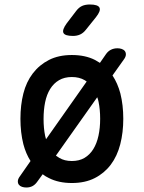

<svg xmlns="http://www.w3.org/2000/svg" viewBox="-20 -805 640 855"><path d="M300 10Q241 10 198 -12Q183 -19 170 -29L146 4Q137 17 125 23.5Q113 30 97 30Q87 30 78 27Q69 24 64 17.5Q59 11 59.5 1Q60 -9 70 -22L116 -88Q95 -121 84 -163Q71 -215 71 -276Q71 -337 84 -388.5Q97 -440 126 -478Q155 -516 198 -538Q241 -560 300 -560Q360 -560 403 -538Q414 -532 425 -525L452 -564Q461 -577 474 -583.5Q487 -590 503 -590Q513 -590 522 -587Q531 -584 536 -577.5Q541 -571 540.5 -561Q540 -551 530 -538L481 -469Q504 -434 516 -389Q529 -337 529 -276Q529 -215 515.5 -162.5Q502 -110 473.5 -72Q445 -34 402 -12Q359 10 300 10ZM300 -88Q333 -88 356.5 -102Q380 -116 395.5 -141Q411 -166 418.5 -200.5Q426 -235 426 -276Q426 -317 419 -351Q417 -362 413 -372L229 -112Q236 -107 244 -102Q267 -88 300 -88ZM185 -185 366 -442Q362 -445 357 -448Q333 -462 300 -462Q267 -462 243 -448Q219 -434 203.5 -409Q188 -384 181 -350Q174 -316 174 -275Q174 -234 181 -200Q183 -193 185 -185ZM305 -645Q269 -645 262.5 -658.5Q256 -672 277 -701L319 -756Q331 -772 345.5 -778.5Q360 -785 380 -785Q416 -785 423 -771Q430 -757 407 -728L362 -672Q351 -658 337 -651.5Q323 -645 305 -645Z"/></svg>

Font: Maple Mono NL Medium
Style: Regular
Weight: 500
Monospace: yes
Designer: subframe7536
Version: Version 7.000